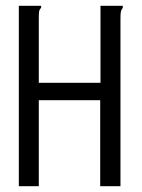

<svg xmlns="http://www.w3.org/2000/svg" viewBox="-20 -643 490 663"><path d="M45 -623H122V-616Q116 -610 115 -603Q114 -596 114 -579V-357H327V-623H404V-616Q399 -610 397.5 -603Q396 -596 396 -579V0H326V-297H114V0H45Z"/></svg>

Font: Inconsolata SemiCondensed
Style: Regular
Weight: 400
Width: 4
Monospace: yes
Designer: Raph Levien, Cyreal, Brenton Simpson
Foundry: Raph Levien, Cyreal, Google
Version: Version 3.001; ttfautohint (v1.8.2.53-6de2)